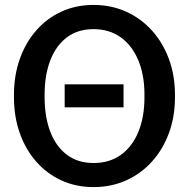

<svg xmlns="http://www.w3.org/2000/svg" viewBox="-20 -741 743 771"><path d="M355.5 10.3Q285.2 10.3 226.6 -16.6Q168 -43.5 125.2 -92.3Q82.5 -141.1 59.3 -206.8Q36.1 -272.5 36.1 -350.1V-360.8Q36.1 -438 59.3 -503.7Q82.5 -569.3 125 -618.2Q167.5 -667 226.1 -694.1Q284.7 -721.2 355.5 -721.2Q426.8 -721.2 486.6 -694.1Q546.4 -667 590.3 -618.2Q634.3 -569.3 658.4 -503.7Q682.6 -438 682.6 -360.8V-350.1Q682.6 -272.5 658.4 -206.8Q634.3 -141.1 590.3 -92.3Q546.4 -43.5 486.6 -16.6Q426.8 10.3 355.5 10.3ZM355.5 -86.4Q420.4 -86.4 466.1 -119.6Q511.7 -152.8 535.9 -212.2Q560.1 -271.5 560.1 -350.1V-361.8Q560.1 -439 535.6 -498.3Q511.2 -557.6 465.3 -590.8Q419.4 -624 355.5 -624Q292 -624 248.3 -590.8Q204.6 -557.6 181.9 -498.5Q159.2 -439.5 159.2 -361.8V-350.1Q159.2 -271.5 181.9 -212.2Q204.6 -152.8 248.5 -119.6Q292.5 -86.4 355.5 -86.4ZM239.7 -310.1V-402.3H476.1V-310.1Z"/></svg>

Font: Roboto Slab LO Medium
Style: Regular
Weight: 500
Designer: Google
Version: Version 2.000